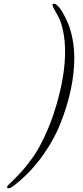

<svg xmlns="http://www.w3.org/2000/svg" viewBox="-20 -768 449 1036"><path d="M18.1 240.2Q18.1 235.4 37.6 217.8Q57.1 200.2 89.6 165Q122.1 129.9 158 79.8Q193.8 29.8 232.4 -57.6Q271 -145 297.9 -251Q331.1 -379.9 331.1 -490.2Q331.1 -550.3 320.6 -599.6Q310.1 -648.9 297.1 -673.6Q284.2 -698.2 273.7 -716.6Q263.2 -734.9 263.2 -740.2Q263.2 -748 272.9 -748Q279.8 -748 292.5 -735.6Q305.2 -723.1 320.1 -697Q335 -670.9 348.9 -637.5Q362.8 -604 371.8 -554.9Q380.9 -505.9 380.9 -453.1Q380.9 -374 361.8 -283.4Q342.8 -192.9 304.4 -97.9Q266.1 -2.9 199 86.9Q131.8 176.8 45.9 240.2Q33.7 248 27.8 248Q18.1 248 18.1 240.2Z"/></svg>

Font: CMU Classical Serif
Style: Italic
Weight: 500
Italic angle: -14.04°
Version: Version 0.7.0